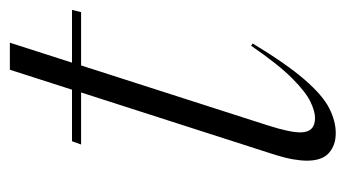

<svg xmlns="http://www.w3.org/2000/svg" viewBox="-172 -502 685 380"><g transform="rotate(-90 170.0 -312.5)"><path d="M111.5 -125Q104 -101.5 100.8 -86Q97.5 -70.5 97.5 -60Q97.5 -31 126 -31Q139 -31 158 -40Q177 -49 204.2 -76Q231.5 -103 269 -157.5L273.5 -154.5Q233 -87.5 202 -51.8Q171 -16 145.5 -3Q120 10 96 10Q72 10 56.8 -3.5Q41.5 -17 41.5 -47Q41.5 -58.5 44.2 -74.8Q47 -91 55.5 -117.5L176.5 -494H73.5L80 -512H182L221.5 -635H275L235.5 -512H340L335.5 -494H230Z"/></g></svg>

Font: Newsreader Display Light
Style: Italic
Weight: 300
Italic angle: -17°
Designer: Hugues Gentile
Foundry: Production Type
Version: Version 1.001